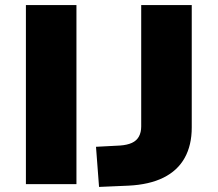

<svg xmlns="http://www.w3.org/2000/svg" viewBox="-20 -725 857 756"><path d="M82 0V-705H281V0ZM370 11 358 -147 453 -152Q481 -154 499.5 -162.5Q518 -171 527 -187.5Q536 -204 536 -227V-705H735V-223Q735 -153 707 -103Q679 -53 623.5 -25.5Q568 2 486 6Z"/></svg>

Font: Nunito Sans 10pt SemiExpanded Black
Style: Regular
Weight: 900
Width: 6
Designer: Vernon Adams
Foundry: Vernon Adams
Version: Version 3.101;gftools[0.9.27]